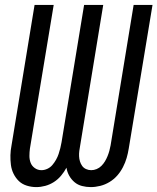

<svg xmlns="http://www.w3.org/2000/svg" viewBox="-20 -755 642 783"><path d="M128 8Q108 8 89 2Q70 -4 57 -16.5Q44 -29 35.5 -46Q27 -63 24.5 -82.5Q22 -102 22.5 -122Q23 -142 27 -162L121 -735H199L102 -149Q100 -134 100 -119Q100 -104 105 -91Q110 -78 122 -69.5Q134 -61 149 -61Q161 -61 173 -66.5Q185 -72 193.5 -82Q202 -92 208.5 -103.5Q215 -115 219 -127Q223 -139 226 -151Q229 -163 231 -175L323 -735H401L307 -162Q305 -151 303.5 -140Q302 -129 302.5 -118Q303 -107 306 -97Q309 -87 315 -78.5Q321 -70 331 -65.5Q341 -61 352 -61Q363 -61 374 -65.5Q385 -70 393.5 -78.5Q402 -87 408 -97Q414 -107 418.5 -118Q423 -129 426 -140Q429 -151 431 -162L525 -735H602L505 -149Q502 -130 496.5 -111Q491 -92 481.5 -73.5Q472 -55 458.5 -39.5Q445 -24 427 -13Q409 -2 389 3Q369 8 350 8Q332 8 314.5 3.5Q297 -1 284 -12Q271 -23 262.5 -38Q254 -53 251 -71Q242 -54 229 -38.5Q216 -23 199.5 -12.5Q183 -2 164.5 3Q146 8 128 8Z"/></svg>

Font: Iosevka QP
Style: Italic
Weight: 400
Italic angle: -9°
Designer: Belleve Invis
Foundry: Belleve Invis
Version: Version 20.0.0; ttfautohint (v1.8.4)